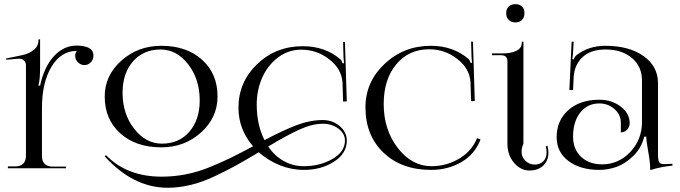

<svg xmlns="http://www.w3.org/2000/svg" viewBox="-20 -801 3238 914"><path d="M103.5 -60.5V-490.2Q103.5 -503.9 94.7 -512.7Q85.9 -521.5 71.3 -521.5Q69.3 -521.5 67.4 -521.5L9.8 -516.6L8.8 -522.5L84 -538.1Q117.2 -544.9 140.1 -563Q163.1 -581.1 163.1 -609.4V-613.3H170.9V-485.4Q170.9 -419.9 163.1 -395.5V-393.6H170.9Q190.4 -483.4 236.8 -533.7Q283.2 -584 344.7 -584Q375 -584 395.5 -576.2Q424.8 -565.4 424.8 -535.2Q424.8 -517.6 412.1 -504.4Q399.4 -491.2 381.8 -491.2Q364.3 -491.2 351.1 -504.4Q337.9 -517.6 337.9 -535.2Q337.9 -546.9 344.7 -557.6V-558.6Q270.5 -558.6 225.1 -483.4Q179.7 -408.2 179.7 -285.2V-59.6Q179.7 -7.8 232.4 -7.8H293.9V0H17.6V-8.8H51.8Q103.5 -8.8 103.5 -60.5Z M751 -117.2Q832 -117.2 881.3 -173.8Q930.7 -230.5 930.7 -323.2Q930.7 -423.8 876 -494.6Q821.3 -565.4 744.1 -565.4Q663.1 -565.4 613.3 -508.8Q563.5 -452.1 563.5 -359.4Q563.5 -258.8 618.7 -188Q673.8 -117.2 751 -117.2ZM748 -99.6Q627 -99.6 552.7 -166Q478.5 -232.4 478.5 -341.8Q478.5 -441.4 557.6 -512.2Q636.7 -583 748 -583Q868.2 -583 941.9 -516.6Q1015.6 -450.2 1015.6 -341.8Q1015.6 -241.2 937 -170.4Q858.4 -99.6 748 -99.6ZM1184.6 -104.5Q1115.2 -185.5 1115.2 -288.1Q1115.2 -410.2 1204.1 -495.6Q1293 -581.1 1421.9 -581.1Q1527.3 -581.1 1600.6 -518.6Q1607.4 -511.7 1611.3 -499L1618.2 -501Q1616.2 -510.7 1615.2 -529.3L1613.3 -600.6H1622.1L1630.9 -318.4L1613.3 -317.4L1610.4 -408.2Q1606.4 -472.7 1547.4 -518.6Q1488.3 -564.5 1414.1 -564.5Q1351.6 -564.5 1302.2 -526.4Q1252.9 -488.3 1227.5 -429.7Q1202.1 -371.1 1202.1 -303.7Q1202.1 -206.1 1239.3 -133.8Q1327.1 -180.7 1391.6 -205.1Q1456.1 -229.5 1516.6 -229.5Q1563.5 -229.5 1597.2 -200.7Q1630.9 -171.9 1630.9 -131.8Q1630.9 -70.3 1569.8 -31.2Q1508.8 7.8 1426.8 7.8Q1367.2 7.8 1311.5 -14.6Q1255.9 -37.1 1211.9 -76.2Q1146.5 -37.1 1105 -14.2Q1063.5 8.8 1002.9 37.6Q942.4 66.4 886.7 79.6Q831.1 92.8 778.3 92.8Q614.3 92.8 478.5 -56.6L484.4 -62.5Q584 40 750 40Q807.6 40 865.2 28.8Q922.9 17.6 981.9 -6.8Q1041 -31.2 1081.5 -51.3Q1122.1 -71.3 1184.6 -104.5ZM1256.8 -103.5Q1287.1 -58.6 1331.1 -34.2Q1375 -9.8 1426.8 -9.8Q1502 -9.8 1562 -43.9Q1622.1 -78.1 1622.1 -131.8Q1622.1 -165 1591.3 -188.5Q1560.5 -211.9 1516.6 -211.9Q1466.8 -211.9 1406.2 -184.6Q1345.7 -157.2 1256.8 -103.5Z M1719.7 -290Q1719.7 -411.1 1811 -497.1Q1902.3 -583 2031.2 -583Q2136.7 -583 2210 -520.5Q2216.8 -513.7 2220.7 -501L2227.5 -502.9Q2225.6 -512.7 2224.6 -531.2L2222.7 -602.5H2231.4L2240.2 -320.3L2222.7 -319.3L2219.7 -410.2Q2215.8 -474.6 2156.7 -520.5Q2097.7 -566.4 2023.4 -566.4Q1925.8 -566.4 1866.2 -494.6Q1806.6 -422.9 1806.6 -305.7Q1806.6 -183.6 1873.5 -96.7Q1940.4 -9.8 2034.2 -9.8Q2105.5 -9.8 2166 -45.9Q2226.6 -82 2251 -143.6L2267.6 -136.7Q2240.2 -66.4 2176.3 -29.3Q2112.3 7.8 2032.2 7.8Q1891.6 7.8 1805.7 -74.2Q1719.7 -156.2 1719.7 -290Z M2433.6 -781.2Q2453.1 -781.2 2464.8 -770Q2476.6 -758.8 2476.6 -738.3Q2476.6 -718.8 2465.3 -706.5Q2454.1 -694.3 2433.6 -694.3Q2414.1 -694.3 2401.9 -706.1Q2389.6 -717.8 2389.6 -738.3Q2389.6 -757.8 2401.4 -769.5Q2413.1 -781.2 2433.6 -781.2ZM2395.5 -116.2V-508.8Q2395.5 -538.1 2366.2 -538.1H2322.3V-546.9H2376Q2412.1 -546.9 2438 -559.1Q2463.9 -571.3 2463.9 -598.6V-602.5H2471.7V-519.5V-117.2Q2462.9 -96.7 2462.9 -78.1Q2462.9 -53.7 2481.4 -35.6Q2500 -17.6 2525.4 -17.6Q2550.8 -17.6 2566.4 -33.2Q2582 -48.8 2582 -75.2Q2582 -89.8 2578.1 -103.5L2585.9 -107.4Q2590.8 -91.8 2590.8 -75.2Q2590.8 -36.1 2565.9 -12.7Q2541 10.7 2501 10.7Q2458 10.7 2426.8 -26.4Q2395.5 -63.5 2395.5 -116.2Z M3036.1 -418Q3036.1 -484.4 2988.3 -524.9Q2940.4 -565.4 2862.3 -565.4Q2792 -565.4 2752.9 -528.8Q2713.9 -492.2 2710.9 -432.6L2708 -372.1H2690.4L2701.2 -602.5H2710.9L2708 -550.8Q2706.1 -527.3 2704.1 -519.5L2710.9 -517.6Q2715.8 -532.2 2726.6 -540Q2784.2 -583 2861.3 -583Q2974.6 -583 3043.5 -534.2Q3112.3 -485.4 3112.3 -405.3V-69.3Q3112.3 -39.1 3117.7 -29.3Q3123 -19.5 3144.5 -19.5L3164.1 -20.5L3180.7 -21.5L3181.6 -12.7Q3124 -6.8 3075.2 8.8V1Q3075.2 -28.3 3064.5 -86.9Q3056.6 -130.9 3056.6 -150.4H3046.9Q3033.2 -95.7 2994.1 -58.1Q2955.1 -20.5 2914.1 -6.3Q2873 7.8 2834 7.8Q2742.2 7.8 2686 -34.7Q2629.9 -77.1 2629.9 -147.5Q2629.9 -227.5 2685.5 -276.9Q2741.2 -326.2 2833 -326.2Q2892.6 -326.2 2935.1 -293.5Q2977.5 -260.7 2977.5 -214.8Q2977.5 -196.3 2965.3 -183.6Q2953.1 -170.9 2935.5 -170.9V-216.8Q2935.5 -254.9 2905.3 -281.7Q2875 -308.6 2833 -308.6Q2776.4 -308.6 2742.2 -265.1Q2708 -221.7 2708 -150.4Q2708 -90.8 2746.1 -54.7Q2784.2 -18.6 2845.7 -18.6Q2924.8 -18.6 2980.5 -77.6Q3036.1 -136.7 3036.1 -220.7Z"/></svg>

Font: FoglihtenNo07
Style: Regular
Weight: 500
Designer: gluk (gluksza@wp.pl)
Foundry: gluk (gluksza@wp.pl)
Version: Version 0.871